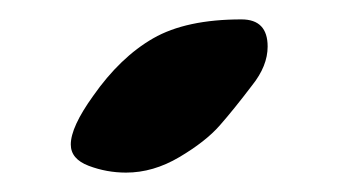

<svg xmlns="http://www.w3.org/2000/svg" viewBox="-20 -160 363 198"><path d="M110 18Q90 18 71.5 11Q53 4 53 -11Q53 -29 76 -61Q104 -101 138 -120.5Q172 -140 229 -140Q256 -140 256 -112Q256 -92 240 -72Q221 -47 206.5 -30.5Q192 -14 165 2Q138 18 110 18Z"/></svg>

Font: Joscelyn
Style: Regular
Weight: 400
Designer: Peter S. Baker
Version: Version 1.012